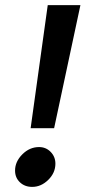

<svg xmlns="http://www.w3.org/2000/svg" viewBox="-20 -720 336 752"><path d="M167 -700H295L192 -218H100ZM39 -52Q39 -87 67.5 -115.5Q96 -144 133 -144Q160 -144 178.5 -125Q197 -106 197 -79Q197 -43 169 -15.5Q141 12 106 12Q77 12 58 -6Q39 -24 39 -52Z"/></svg>

Font: KoHo
Style: Bold Italic
Weight: 700
Italic angle: -10°
Version: Version 1.000; ttfautohint (v1.6)